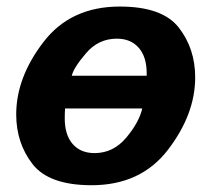

<svg xmlns="http://www.w3.org/2000/svg" viewBox="-20 -542 629 572"><path d="M28.3 -201.2Q28.3 -311 109.4 -416.7Q190.4 -522.5 336.9 -522.5Q463.9 -522.5 512.7 -459.7Q561.5 -397 561.5 -311.5Q561.5 -201.7 480.5 -95.9Q399.4 9.8 252.9 9.8Q126 9.8 77.1 -53Q28.3 -115.7 28.3 -201.2ZM172.9 -189Q172.9 -140.1 196.5 -113Q220.2 -85.9 261.7 -85.9Q317.4 -85.9 356 -131.8Q394.5 -177.7 403.8 -218.8H173.8Q172.9 -204.1 172.9 -189ZM193.8 -316.4H417Q417 -319.8 417 -323.7Q417 -372.6 393.3 -399.7Q369.6 -426.8 328.1 -426.8Q273.4 -426.8 236.6 -383.8Q199.7 -340.8 193.8 -316.4Z"/></svg>

Font: Istok
Style: Bold Italic
Weight: 700
Italic angle: -13°
Designer: Andrey V. Panov
Foundry: Andrey V. Panov
Version: Version 1.0.3